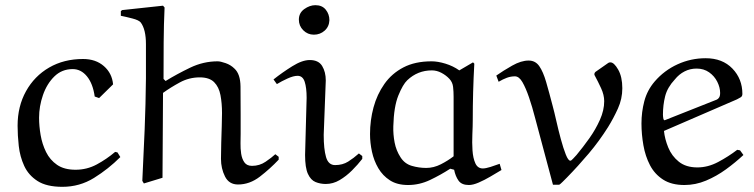

<svg xmlns="http://www.w3.org/2000/svg" viewBox="-20 -703 2913 742"><path d="M425 -116 434 -114 445 -96Q399 -50 343.5 -15.5Q288 19 221 19Q160 19 125 -3.5Q90 -26 73.5 -62Q57 -98 52.5 -139Q48 -180 48 -217Q48 -292 80.5 -350.5Q113 -409 170 -442Q227 -475 301 -475Q350 -475 381.5 -447.5Q413 -420 417 -377L363 -324L346 -330Q339 -380 316 -408Q293 -436 261 -436Q219 -436 190 -407.5Q161 -379 146 -335.5Q131 -292 131 -248Q131 -216 137 -181Q143 -146 158 -115.5Q173 -85 200.5 -66Q228 -47 272 -47Q316 -47 354 -67.5Q392 -88 425 -116Z M954 -62Q983 -62 1006.5 -78Q1030 -94 1044 -107L1057 -97V-86Q1024 -51 984.5 -20.5Q945 10 900 10Q865 10 849.5 -21Q834 -52 834 -89Q834 -116 835 -150.5Q836 -185 837 -216.5Q838 -248 838 -266Q838 -304 832 -335.5Q826 -367 807.5 -385.5Q789 -404 752 -404Q711 -404 675 -384.5Q639 -365 610 -344Q610 -262 609 -179.5Q608 -97 608 -16L536 6L530 -4Q535 -103 539 -202Q543 -301 544 -400Q544 -476 544 -532.5Q544 -589 524 -616Q517 -625 492 -631.5Q467 -638 447 -642V-660L452 -664L610 -681L616 -674Q613 -610 612.5 -538.5Q612 -467 612 -398L620 -390Q664 -417 715 -441.5Q766 -466 821 -466Q832 -466 852 -459Q872 -452 886 -438Q909 -417 909.5 -368.5Q910 -320 910 -260V-186Q910 -171 909.5 -150Q909 -129 912 -109Q915 -89 924.5 -75.5Q934 -62 954 -62Z M1253 -625Q1252 -600 1234.5 -584.5Q1217 -569 1193 -569Q1169 -569 1152 -586Q1135 -603 1135 -627Q1135 -653 1156 -668Q1177 -683 1199 -683Q1225 -683 1239 -665.5Q1253 -648 1253 -625ZM1239 -392 1231 -182Q1231 -127 1240 -96Q1249 -65 1275 -65Q1304 -65 1325.5 -78.5Q1347 -92 1367 -110L1380 -100V-89Q1363 -67 1340.5 -44.5Q1318 -22 1292.5 -7Q1267 8 1239 8Q1218 8 1199.5 0.5Q1181 -7 1170 -31Q1159 -55 1159 -104L1165 -325Q1165 -364 1157.5 -387Q1150 -410 1130 -410Q1114 -410 1091 -399.5Q1068 -389 1050 -378L1037 -396Q1071 -423 1109.5 -447Q1148 -471 1177 -471Q1211 -471 1225 -448Q1239 -425 1239 -392Z M1648 -466Q1672 -466 1701.5 -457Q1731 -448 1755 -431L1808 -462L1813 -457Q1807 -348 1807 -239Q1807 -216 1805.5 -184Q1804 -152 1806 -122Q1808 -92 1817 -72Q1826 -52 1846 -52Q1857 -52 1876 -58Q1895 -64 1911 -70L1918 -46Q1898 -34 1875 -20.5Q1852 -7 1830 2.5Q1808 12 1792 12Q1764 12 1752 -5Q1740 -22 1735 -47L1720 -51Q1683 -27 1642 -7.5Q1601 12 1557 12Q1515 12 1487 -6Q1459 -24 1442 -53Q1425 -82 1417.5 -116.5Q1410 -151 1410 -185Q1410 -238 1423.5 -288Q1437 -338 1465.5 -378.5Q1494 -419 1539 -442.5Q1584 -466 1648 -466ZM1627 -54Q1656 -54 1683.5 -68Q1711 -82 1733 -99V-329Q1733 -349 1731 -367Q1729 -385 1717 -398Q1704 -412 1686 -421.5Q1668 -431 1649 -431Q1594 -431 1554 -393Q1537 -377 1519.5 -334Q1502 -291 1500 -215Q1499 -184 1505 -152.5Q1511 -121 1528 -95Q1544 -70 1571.5 -62Q1599 -54 1627 -54Z M2281 -425 2331 -460Q2334 -462 2339 -462Q2353 -462 2369 -434Q2385 -406 2385 -362Q2385 -321 2368 -283.5Q2351 -246 2330 -212Q2296 -158 2255.5 -110Q2215 -62 2171 -17Q2163 -9 2154 0Q2145 9 2141 11H2117L2048 -247Q2037 -290 2024.5 -326.5Q2012 -363 1999 -385.5Q1986 -408 1970 -408Q1954 -408 1939 -402.5Q1924 -397 1907 -387L1898 -411Q1925 -430 1959.5 -449.5Q1994 -469 2023 -469Q2049 -469 2064 -447.5Q2079 -426 2090.5 -386.5Q2102 -347 2116 -293Q2122 -271 2130 -235.5Q2138 -200 2147.5 -165Q2157 -130 2166.5 -106Q2176 -82 2184 -82Q2188 -82 2195 -90Q2202 -98 2208 -104Q2233 -134 2257.5 -168.5Q2282 -203 2298.5 -240Q2315 -277 2315 -312Q2315 -336 2303 -362Q2291 -388 2278 -412Q2277 -413 2277 -417Q2277 -421 2281 -425Z M2849 -340Q2849 -331 2842.5 -327Q2836 -323 2828 -319L2546 -197Q2549 -166 2562.5 -133Q2576 -100 2603.5 -78Q2631 -56 2675 -56Q2716 -56 2755.5 -77Q2795 -98 2829 -124L2840 -122L2853 -104Q2822 -75 2785.5 -48.5Q2749 -22 2708.5 -5Q2668 12 2625 12Q2575 12 2542.5 -9Q2510 -30 2492 -64.5Q2474 -99 2466.5 -141.5Q2459 -184 2459 -226Q2459 -270 2470 -312Q2481 -354 2510 -388Q2547 -431 2598.5 -454.5Q2650 -478 2707 -478Q2772 -478 2810.5 -438Q2849 -398 2849 -340ZM2672 -438Q2647 -438 2625.5 -427Q2604 -416 2588 -396Q2559 -365 2550.5 -331Q2542 -297 2542 -260Q2542 -256 2542.5 -251.5Q2543 -247 2544 -242L2548 -238L2750 -318Q2755 -320 2759 -326Q2763 -332 2763 -344Q2763 -365 2752 -387Q2741 -409 2720.5 -423.5Q2700 -438 2672 -438Z"/></svg>

Font: Aref Ruqaa Ink
Style: Regular
Weight: 400
Designer: Abdullah Aref
Version: Version 1.005